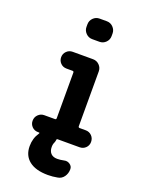

<svg xmlns="http://www.w3.org/2000/svg" viewBox="-178 -842 856 1142"><g transform="rotate(20 250.0 -270.5)"><path d="M293 -759.8Q316.4 -759.8 333 -742.7Q349.6 -725.6 349.6 -703.1V-686.5Q349.6 -663.1 333 -646.5Q316.4 -629.9 293 -629.9H247.1Q223.6 -629.9 207 -647Q190.4 -664.1 190.4 -686.5V-703.1Q190.4 -726.6 207 -743.2Q223.6 -759.8 247.1 -759.8ZM396.5 -107.4Q418.9 -107.4 434.6 -91.8Q450.2 -76.2 450.2 -52.7Q450.2 -30.3 434.6 -15.1Q418.9 0 396.5 0H257.8Q251 0 251 8.8Q251 12.7 247.1 23.4Q240.2 37.1 240.2 54.7Q240.2 81.1 254.4 95.7Q268.6 110.4 294.9 110.4Q313.5 110.4 336.9 105.5Q356.4 100.6 373 111.8Q389.6 123 389.6 141.6V142.6Q389.6 168.9 375 189.5Q360.4 210 335.9 213.9Q305.7 219.7 275.4 219.7Q198.2 219.7 156.7 187Q115.2 154.3 115.2 94.7Q115.2 44.9 141.6 6.8Q146.5 0 138.7 0H133.8Q110.4 0 95.2 -15.6Q80.1 -31.2 80.1 -52.7Q80.1 -76.2 96.2 -91.8Q112.3 -107.4 133.8 -107.4H202.1Q210 -107.4 210 -116.2V-404.3Q210 -413.1 202.1 -413.1H164.1Q140.6 -413.1 125.5 -428.7Q110.4 -444.3 110.4 -466.3Q110.4 -488.3 126 -503.9Q141.6 -519.5 164.1 -519.5H293Q316.4 -519.5 333 -502.9Q349.6 -486.3 349.6 -462.9V-116.2Q349.6 -107.4 358.4 -107.4Z"/></g></svg>

Font: Rounded Mgen+ 1m bold
Style: Bold
Weight: 700
Designer: [Source Han Sans]
Ryoko NISHIZUKA  (kana & ideographs); Paul D. Hunt (Latin, Greek & Cyrillic); Wenlong ZHANG  (bopomofo
Version: Version 1.059.20150602